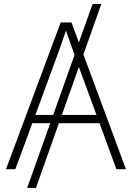

<svg xmlns="http://www.w3.org/2000/svg" viewBox="-20 -839 654 952"><path d="M482.4 -819.3 393.6 -568.8 604.5 0H557.1L473.6 -228H272L158.2 92.8H114.7L229 -228H140.1L56.2 0H9.8L280.8 -727.5H334.5L371.1 -628.4L439 -819.3ZM243.7 -269 349.6 -566.9Q339.8 -593.8 329.3 -623.3Q318.8 -652.8 307.1 -687Q290.5 -638.2 276.4 -598.4Q262.2 -558.6 248.5 -522L155.3 -269ZM371.1 -506.8 286.6 -269H458.5Z"/></svg>

Font: Inter Display ExtraLight
Style: Regular
Weight: 200
Designer: Rasmus Andersson
Foundry: rsms
Version: Version 4.000;git-a52131595